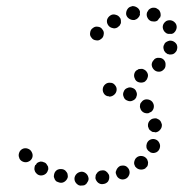

<svg xmlns="http://www.w3.org/2000/svg" viewBox="-20 -581 628 624"><path d="M245 -23Q235 -22 229 -16Q222 -9 222 0Q222 5 224 9Q226 13 229 16Q232 19 236 21Q241 23 245 22Q250 22 254 21Q258 19 261 16Q264 12 266 8Q268 4 268 0Q267 -10 261 -16Q254 -23 245 -23ZM310 -27Q305 -27 301 -24Q297 -22 295 -18Q292 -15 291 -11Q290 -6 290 -2Q292 7 299 13Q307 19 316 17Q325 16 331 9Q336 1 335 -8Q335 -13 332 -16Q330 -20 326 -23Q323 -26 319 -27Q314 -28 310 -27ZM166 -29Q158 -24 156 -15Q155 -11 155 -6Q156 -2 158 2Q160 6 164 9Q168 11 172 12Q181 15 189 10Q197 5 200 -4Q201 -8 200 -12Q200 -17 197 -21Q195 -24 192 -27Q188 -30 184 -31H183Q174 -33 166 -29ZM372 -42H371Q367 -40 364 -37Q361 -34 359 -30Q357 -26 356 -22Q356 -17 358 -13Q361 -4 369 0Q377 4 386 1Q395 -2 399 -11Q403 -19 400 -28Q399 -32 396 -35Q393 -39 389 -41Q385 -43 380 -43Q376 -43 372 -42ZM112 -56Q106 -55 100 -51Q99 -49 97 -46Q96 -45 94 -44Q94 -44 94 -44Q94 -43 94 -43Q92 -39 92 -35Q91 -31 93 -26Q94 -22 97 -19Q100 -15 104 -13Q112 -9 121 -12Q130 -15 134 -23Q136 -27 137 -31Q137 -36 136 -40Q134 -44 131 -48Q129 -51 125 -53H124Q119 -56 112 -56ZM419 -63Q421 -67 424 -69L425 -70Q432 -75 441 -74Q450 -73 456 -66Q459 -63 460 -58Q462 -54 461 -50Q461 -45 459 -41Q456 -37 453 -35V-34Q445 -29 436 -30Q427 -31 421 -38Q421 -38 420 -39Q420 -40 419 -40Q419 -41 418 -43Q417 -46 416 -48Q416 -51 416 -54Q417 -59 419 -63ZM70 -98Q61 -101 53 -97Q45 -93 42 -84Q39 -75 43 -67V-66Q47 -58 56 -55Q65 -52 73 -56Q82 -60 85 -69Q88 -78 83 -87Q79 -95 70 -98ZM457 -114Q460 -123 468 -127Q477 -131 485 -128Q494 -125 498 -116Q502 -108 499 -99Q496 -90 488 -86Q479 -82 471 -85Q470 -85 470 -85Q469 -86 469 -86Q465 -89 462 -91Q457 -96 456 -102Q455 -108 457 -114ZM464 -162Q462 -166 461 -170V-171Q460 -180 465 -187Q471 -195 480 -196Q485 -197 489 -196Q493 -194 497 -192Q501 -189 503 -185Q505 -181 506 -177Q507 -167 501 -160Q496 -153 487 -151Q486 -151 486 -151Q485 -151 485 -151Q482 -152 478 -152Q476 -152 474 -153Q472 -154 470 -156Q466 -158 464 -162ZM440 -221Q437 -225 436 -229Q434 -233 435 -238Q435 -242 437 -246Q440 -250 443 -253Q450 -259 459 -258Q469 -257 475 -250Q481 -242 480 -233Q479 -224 472 -218Q471 -218 471 -217Q470 -217 470 -217Q466 -215 462 -213Q456 -212 450 -214Q444 -216 440 -221ZM403 -252Q398 -252 394 -254Q385 -257 382 -266Q378 -275 382 -283Q385 -292 394 -295Q402 -299 411 -295Q420 -292 423 -283Q427 -275 423 -266Q423 -266 423 -265Q423 -265 423 -265Q421 -262 419 -259Q417 -257 415 -256Q413 -255 411 -254Q407 -252 403 -252ZM351 -273Q358 -279 359 -288Q360 -297 354 -304Q348 -312 339 -312H338Q329 -313 322 -307Q315 -301 314 -292Q313 -283 319 -275Q325 -268 334 -268L335 -267Q344 -267 351 -273ZM429 -355Q420 -352 417 -343Q414 -334 418 -326Q421 -317 430 -314Q439 -311 447 -314H448Q452 -316 455 -320Q458 -323 459 -327Q461 -331 461 -336Q461 -340 459 -344Q457 -348 454 -351Q451 -354 446 -356Q442 -358 438 -357Q433 -357 429 -356ZM473 -372Q473 -363 479 -356Q485 -349 494 -348Q504 -347 511 -354Q518 -360 518 -369Q519 -379 513 -386Q507 -393 497 -393Q488 -394 481 -388V-387Q474 -381 473 -372ZM512 -433Q514 -437 516 -441Q519 -444 523 -446Q527 -448 532 -449Q536 -449 540 -448Q549 -445 554 -437Q558 -428 555 -420V-419Q554 -415 551 -412Q548 -408 544 -406Q540 -404 536 -404Q531 -403 527 -405Q526 -405 526 -405Q525 -405 525 -405Q521 -408 518 -410Q513 -415 512 -421Q510 -427 512 -433ZM317 -469Q319 -478 313 -485Q308 -493 299 -494Q289 -496 282 -490Q274 -485 273 -475Q271 -466 277 -459Q282 -451 292 -450Q301 -448 308 -454Q316 -459 317 -469ZM512 -482Q507 -491 510 -500Q513 -508 521 -513Q530 -517 539 -514Q547 -511 552 -503Q556 -494 553 -486Q550 -477 542 -472Q541 -472 540 -472Q540 -471 539 -471Q535 -471 531 -471Q528 -471 526 -471Q521 -472 518 -475Q514 -478 512 -482ZM369 -498Q371 -502 373 -506Q373 -510 373 -513Q373 -516 372 -519Q371 -521 371 -522Q370 -522 370 -523Q370 -523 370 -523Q365 -531 356 -533Q347 -536 339 -531Q331 -526 328 -517Q326 -508 331 -500Q336 -492 345 -490Q354 -487 362 -492Q366 -495 369 -498ZM481 -511Q477 -511 472 -512Q463 -515 459 -524Q455 -532 458 -541Q460 -545 463 -549Q466 -552 470 -554Q474 -556 478 -556Q483 -556 487 -555Q491 -553 495 -550Q498 -548 500 -543Q502 -539 502 -535Q503 -531 501 -526Q501 -526 501 -526Q501 -525 501 -525Q499 -524 498 -522Q495 -519 493 -515Q492 -515 491 -514Q490 -514 490 -513Q486 -511 481 -511ZM417 -516Q408 -515 400 -520Q392 -525 390 -534Q389 -543 394 -551Q399 -559 408 -560V-561Q417 -562 425 -557Q433 -552 435 -543Q435 -543 435 -542Q435 -541 435 -541Q434 -537 435 -533Q433 -527 428 -522Q424 -518 417 -516Z"/></svg>

Font: FRB American Cursive Dotted Extrabold
Style: Bold Italic
Weight: 800
Italic angle: -25°
Version: Version 2.0;Modular Font Editor K font №1